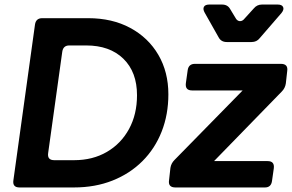

<svg xmlns="http://www.w3.org/2000/svg" viewBox="-20 -825 1285 845"><path d="M66 0Q34 0 39 -32L134 -717Q138 -745 166 -745H368Q474 -745 553.5 -702Q633 -659 677 -583.5Q721 -508 721 -410Q721 -321 691.5 -246Q662 -171 607 -116Q552 -61 475.5 -30.5Q399 0 305 0ZM192 -152Q187 -120 219 -120H306Q388 -120 450.5 -156.5Q513 -193 548 -257.5Q583 -322 583 -406Q583 -508 523 -566.5Q463 -625 359 -625H285Q258 -625 254 -597ZM752 0Q719 0 724 -32L730 -86Q733 -106 748 -121L1048 -427H825Q794 -427 798 -459L806 -516Q810 -544 838 -544H1216Q1249 -544 1244 -512L1238 -458Q1235 -437 1220 -422L922 -116H1158Q1189 -116 1185 -84L1177 -28Q1173 0 1146 0ZM978 -640Q953 -640 942 -661L881 -769Q872 -785 877.5 -795Q883 -805 901 -805H957Q982 -805 993 -785L1016 -747Q1023 -733 1035 -732Q1047 -731 1057 -744L1097 -788Q1111 -805 1133 -805H1202Q1221 -805 1226 -794Q1231 -783 1219 -768L1123 -657Q1110 -640 1087 -640Z"/></svg>

Font: Pitagon Sans Text Bold
Style: Italic
Weight: 700
Italic angle: -8°
Designer: Travis Tran
Foundry: Pitagon
Version: Version 1.001; ttfautohint (v1.8.4.7-5d5b);gftools[0.9.26]